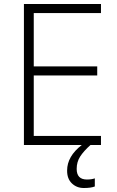

<svg xmlns="http://www.w3.org/2000/svg" viewBox="-20 -734 592 972"><path d="M319.8 128.9Q319.8 57.6 394 0H101.1V-713.9H491.2V-668H150.9V-397.9H472.2V-352.1H150.9V-45.9H491.2V0H438Q403.3 31.2 385.7 58.6Q368.2 85.9 368.2 121.1Q368.2 174.8 419.9 174.8Q443.8 174.8 460 168.9V210Q440.4 217.8 404.3 217.8Q368.2 217.8 343.8 194.3Q319.3 170.9 319.8 128.9Z"/></svg>

Font: OpenSans-Light
Style: Regular
Weight: 300
Foundry: Ascender Corporation
Version: Version 1.10